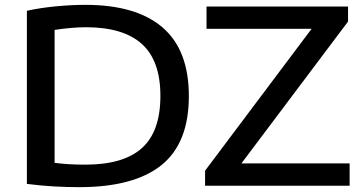

<svg xmlns="http://www.w3.org/2000/svg" viewBox="-20 -767 1502 793"><path d="M307 6Q256 6 202.8 3Q149.5 0 91 -7.5V-722.5Q145.5 -734.5 210.2 -740.8Q275 -747 332.5 -747Q542.5 -747 651.2 -653.8Q760 -560.5 760 -370Q760 -176 646.8 -85Q533.5 6 307 6ZM333 -87Q490 -87 566.2 -155.5Q642.5 -224 642.5 -371Q642.5 -516.5 565.8 -585.5Q489 -654.5 335 -654.5Q304.5 -654.5 271.5 -651.5Q238.5 -648.5 205.5 -643.5V-94.5Q232 -91 262.2 -89Q292.5 -87 333 -87ZM827 0V-62L1267 -648H833V-740H1417.5V-678L977 -92H1424V0Z"/></svg>

Font: Encode Sans Exp Md
Style: Regular
Weight: 500
Width: 7
Designer: Multiple Designers
Foundry: Impallari Type
Version: Version 3.002; ttfautohint (v1.8.3) -l 8 -r 50 -G 200 -x 14 